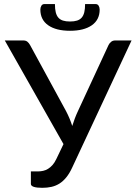

<svg xmlns="http://www.w3.org/2000/svg" viewBox="-20 -915 666 942"><path d="M625.5 -716.5 334.5 -93.5Q321 -64 305.2 -44.8Q289.5 -25.5 271.5 -14.2Q253.5 -3 232.5 1.8Q211.5 6.5 187.5 6.5Q160.5 6.5 146 1.8Q131.5 -3 131.5 -12.5V-74H166.5Q179 -74 191.5 -76.8Q204 -79.5 215.5 -86.5Q227 -93.5 237.5 -105.2Q248 -117 256.5 -135L291.5 -208L3.5 -716.5H94Q107 -716.5 114.5 -710.2Q122 -704 127.5 -694L304.5 -369Q323 -333.5 334.5 -297Q340 -315 346.8 -333Q353.5 -351 362 -369L512.5 -694Q516.5 -702.5 524.8 -709.5Q533 -716.5 545.5 -716.5ZM323.5 -809.5Q344 -809.5 358 -814Q372 -818.5 380.8 -828.5Q389.5 -838.5 393.5 -854.8Q397.5 -871 397.5 -895H449.5Q459 -895 464 -886.8Q469 -878.5 469 -868Q469 -818 430.5 -791Q392 -764 323.5 -764Q255 -764 216.5 -791Q178 -818 178 -868Q178 -878.5 183 -886.8Q188 -895 197.5 -895H249.5Q249.5 -871 253.5 -854.8Q257.5 -838.5 266.2 -828.5Q275 -818.5 289 -814Q303 -809.5 323.5 -809.5Z"/></svg>

Font: Lato-Regular
Style: Regular
Weight: 400
Designer: Lukasz Dziedzic with Adam Twardoch and Botio Nikoltchev
Foundry: tyPoland Lukasz Dziedzic
Version: Version 2.015; 2015-08-06; http://www.latofonts.com/